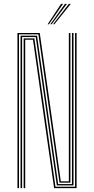

<svg xmlns="http://www.w3.org/2000/svg" viewBox="-20 -970 485 990"><path d="M70 0V-800H185L231.2 -476.8L293.5 -35H335V-479.8V-800H343V-479.8V-28H286.8L178 -793H78V0ZM86 0V-340.8V-786H171L279.8 -21H351V-479.8V-800H359V-479.8V-14H273L164.2 -779H94V-340.8V0ZM102 0V-340.8V-772H157.2L266 -7H367V-800H375V0H259L209.8 -344L150.2 -765H110V-340.8V0ZM225.5 -845 295 -950H305L232.5 -845ZM253.5 -845 335 -950H345L260.5 -845ZM239.5 -845 315 -950H325L246.5 -845Z"/></svg>

Font: Big Shoulders Inline Text Thin
Style: Regular
Weight: 100
Designer: Patric King
Foundry: XO Type Co
Version: Version 2.002